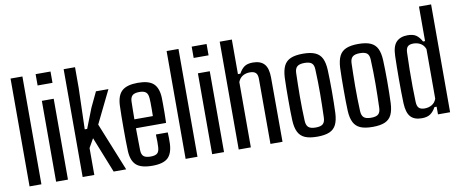

<svg xmlns="http://www.w3.org/2000/svg" viewBox="-69 -1097 3368 1403"><g transform="rotate(-10 1615.0 -396.0)"><path d="M54.5 0V-800H142.5V0Z M240.5 -716V-800H351V-716ZM251.5 0V-600H339.5V0Z M448.5 0V-800H533V-645.5L524 -340.5H542L599.5 -487.5L653 -600H745.5L627 -357.5L771.5 0H678.5L572.5 -266L535 -200V0Z M965.5 7.5Q882.5 7.5 846.5 -24.8Q810.5 -57 807 -129Q805.5 -163.5 805 -207.2Q804.5 -251 804.5 -297.8Q804.5 -344.5 805 -389.2Q805.5 -434 807 -470Q811 -544.5 848 -576.2Q885 -608 964.5 -608Q1045 -608 1080 -575.8Q1115 -543.5 1118.5 -473.5Q1119 -462 1119.2 -430.2Q1119.5 -398.5 1119.2 -358.8Q1119 -319 1117.5 -283.5H894Q894 -243.5 894.8 -202.8Q895.5 -162 896 -119.5Q897 -87 913 -74Q929 -61 964 -61Q999 -61 1013.8 -74Q1028.5 -87 1030 -120Q1031 -135 1031 -160Q1031 -185 1029.5 -213H1117.5Q1118.5 -197.5 1119 -171.2Q1119.5 -145 1118.5 -129Q1115 -56 1080.2 -24.2Q1045.5 7.5 965.5 7.5ZM894 -349.5H1031Q1031.5 -376.5 1031.8 -403.5Q1032 -430.5 1031.5 -451.8Q1031 -473 1030 -481.5Q1028 -514 1012.5 -527Q997 -540 964.5 -540Q927 -540 912 -525.5Q897 -511 896 -481.5Q895.5 -449 894.8 -416Q894 -383 894 -349.5Z M1212.5 0V-800H1300.5V0Z M1398.5 -716V-800H1509V-716ZM1409.5 0V-600H1497.5V0Z M1606.5 0V-800H1696.5V-543.5H1714.5Q1732 -576 1754.5 -592Q1777 -608 1818 -608Q1875 -608 1902.8 -576.8Q1930.5 -545.5 1930.5 -476L1931.5 0H1842L1841.5 -483Q1841.5 -513.5 1828 -527.2Q1814.5 -541 1784.5 -541Q1753 -541 1730.2 -527Q1707.5 -513 1696.5 -484.5V0Z M2189 7.5Q2132 7.5 2098 -7.2Q2064 -22 2047.8 -54.8Q2031.5 -87.5 2029 -140.5Q2027.5 -169.5 2027 -209.8Q2026.5 -250 2026.5 -294.2Q2026.5 -338.5 2027 -381.5Q2027.5 -424.5 2029 -459.5Q2032 -513.5 2048 -546Q2064 -578.5 2098.2 -593.2Q2132.5 -608 2189 -608Q2246.5 -608 2280.5 -592.8Q2314.5 -577.5 2330 -545Q2345.5 -512.5 2348 -459.5Q2349.5 -427.5 2350.2 -387Q2351 -346.5 2351 -303.2Q2351 -260 2350.2 -218Q2349.5 -176 2348 -140.5Q2345.5 -87.5 2329.8 -54.8Q2314 -22 2280 -7.2Q2246 7.5 2189 7.5ZM2189 -60.5Q2228 -60.5 2243.2 -75.2Q2258.5 -90 2259.5 -121Q2261 -166.5 2262 -210.8Q2263 -255 2263.2 -299.2Q2263.5 -343.5 2262.5 -388.2Q2261.5 -433 2259.5 -479.5Q2258.5 -512 2242.5 -525.8Q2226.5 -539.5 2189 -539.5Q2151 -539.5 2134.5 -524.8Q2118 -510 2117 -478Q2116 -439.5 2115 -396Q2114 -352.5 2113.8 -306.8Q2113.5 -261 2114.5 -214.5Q2115.5 -168 2117.5 -122.5Q2119 -89.5 2135 -75Q2151 -60.5 2189 -60.5Z M2600 7.5Q2543 7.5 2509 -7.2Q2475 -22 2458.8 -54.8Q2442.5 -87.5 2440 -140.5Q2438.5 -169.5 2438 -209.8Q2437.5 -250 2437.5 -294.2Q2437.5 -338.5 2438 -381.5Q2438.5 -424.5 2440 -459.5Q2443 -513.5 2459 -546Q2475 -578.5 2509.2 -593.2Q2543.5 -608 2600 -608Q2657.5 -608 2691.5 -592.8Q2725.5 -577.5 2741 -545Q2756.5 -512.5 2759 -459.5Q2760.5 -427.5 2761.2 -387Q2762 -346.5 2762 -303.2Q2762 -260 2761.2 -218Q2760.5 -176 2759 -140.5Q2756.5 -87.5 2740.8 -54.8Q2725 -22 2691 -7.2Q2657 7.5 2600 7.5ZM2600 -60.5Q2639 -60.5 2654.2 -75.2Q2669.5 -90 2670.5 -121Q2672 -166.5 2673 -210.8Q2674 -255 2674.2 -299.2Q2674.5 -343.5 2673.5 -388.2Q2672.5 -433 2670.5 -479.5Q2669.5 -512 2653.5 -525.8Q2637.5 -539.5 2600 -539.5Q2562 -539.5 2545.5 -524.8Q2529 -510 2528 -478Q2527 -439.5 2526 -396Q2525 -352.5 2524.8 -306.8Q2524.5 -261 2525.5 -214.5Q2526.5 -168 2528.5 -122.5Q2530 -89.5 2546 -75Q2562 -60.5 2600 -60.5Z M2964.5 7.5Q2908.5 7.5 2881.2 -23.2Q2854 -54 2851 -124Q2849.5 -163 2849 -209.2Q2848.5 -255.5 2848.5 -303Q2848.5 -350.5 2849.2 -395Q2850 -439.5 2851 -476Q2853 -548 2882.8 -578Q2912.5 -608 2966.5 -608Q3007 -608 3029.8 -592Q3052.5 -576 3070 -543.5H3085V-800H3175V0H3085V-57H3069Q3051.5 -25 3028.2 -8.8Q3005 7.5 2964.5 7.5ZM2997.5 -59.5Q3026.5 -59.5 3050.2 -73Q3074 -86.5 3085 -116V-484.5Q3074 -514 3050.2 -527.5Q3026.5 -541 2997.5 -541Q2968 -541 2955 -527.8Q2942 -514.5 2941 -484.5Q2938.5 -424 2937.8 -358.8Q2937 -293.5 2937.5 -231.8Q2938 -170 2940 -120Q2941 -86 2954.8 -72.8Q2968.5 -59.5 2997.5 -59.5Z"/></g></svg>

Font: Big Shoulders Text Thin Medium
Style: Regular
Weight: 500
Version: Version 2.002